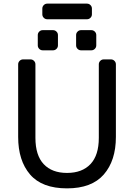

<svg xmlns="http://www.w3.org/2000/svg" viewBox="-20 -1027 738 1057"><path d="M213 -948V-980Q213 -991 221 -999Q229 -1007 240 -1007H459Q470 -1007 478 -999Q486 -991 486 -980V-948Q486 -937 478 -929Q470 -921 459 -921H240Q229 -921 221 -929Q213 -937 213 -948ZM618 -673V-273Q618 -143 551.5 -66.5Q485 10 349 10Q211 10 145.5 -66.5Q80 -143 80 -273V-673Q80 -684 88 -692Q96 -700 107 -700H148Q159 -700 167 -692Q175 -684 175 -673V-268Q175 -172 220.5 -123.5Q266 -75 349 -75Q432 -75 478 -123.5Q524 -172 524 -268V-673Q524 -684 532 -692Q540 -700 551 -700H591Q602 -700 610 -692Q618 -684 618 -673ZM272 -750H215Q204 -750 196 -758Q188 -766 188 -777V-834Q188 -845 196 -853Q204 -861 215 -861H272Q283 -861 291 -853Q299 -845 299 -834V-777Q299 -766 291 -758Q283 -750 272 -750ZM483 -750H426Q415 -750 407 -758Q399 -766 399 -777V-834Q399 -845 407 -853Q415 -861 426 -861H483Q494 -861 502 -853Q510 -845 510 -834V-777Q510 -766 502 -758Q494 -750 483 -750Z"/></svg>

Font: Contemporary
Style: Regular
Weight: 400
Designer: Victor Tran
Foundry: Victor Tran
Version: Version 1.100